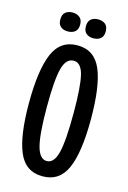

<svg xmlns="http://www.w3.org/2000/svg" viewBox="-106 -714 517 776"><g transform="rotate(15 152.5 -325.5)"><path d="M152 10Q81 10 52 -57.5Q23 -125 23 -261Q23 -401 52.5 -469.5Q82 -538 153 -538Q224 -538 253 -470Q282 -402 282 -263Q282 -125 252.5 -57.5Q223 10 152 10ZM153 -54Q183 -54 195.5 -103Q208 -152 208 -270Q208 -380 196.5 -427Q185 -474 154 -474Q122 -474 109.5 -426.5Q97 -379 97 -267Q97 -151 110 -102.5Q123 -54 153 -54ZM206 -582Q188 -582 176.5 -591.5Q165 -601 165 -621Q165 -642 176.5 -651.5Q188 -661 206 -661Q225 -661 236.5 -651.5Q248 -642 248 -621Q248 -601 236.5 -591.5Q225 -582 206 -582ZM99 -582Q81 -582 69.5 -591.5Q58 -601 58 -621Q58 -642 69.5 -651.5Q81 -661 99 -661Q117 -661 129 -651.5Q141 -642 141 -621Q141 -601 129.5 -591.5Q118 -582 99 -582Z"/></g></svg>

Font: Bricolage Grotesque 96pt Condensed Light
Style: Regular
Weight: 300
Width: 3
Designer: Mathieu Triay
Foundry: Atelier Triay
Version: Version 1.001; ttfautohint (v1.8.4.7-5d5b);gftools[0.9.33.de